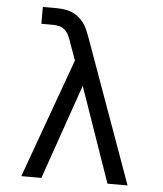

<svg xmlns="http://www.w3.org/2000/svg" viewBox="-53 -781 705 828"><g transform="rotate(5 300.0 -367.5)"><path d="M70 0 257 -517 229 -594V-595Q224 -609 218 -622Q212 -635 201.5 -645Q191 -655 177 -658.5Q163 -662 148 -662H99V-735H148Q166 -735 184 -733.5Q202 -732 219 -726Q236 -720 250.5 -709Q265 -698 276 -683.5Q287 -669 294 -652.5Q301 -636 307 -619L530 0H443L300 -411L157 0Z"/></g></svg>

Font: Iosevka Aile
Style: Regular
Weight: 400
Designer: Belleve Invis
Foundry: Belleve Invis
Version: Version 28.0.1; ttfautohint (v1.8.4)